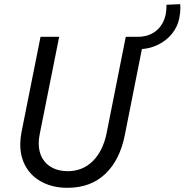

<svg xmlns="http://www.w3.org/2000/svg" viewBox="-20 -897 889 925"><path d="M77.6 -201.7Q77.6 -229 83.5 -259.8L175.3 -719.7H265.1L171.4 -251Q166.5 -228.5 166.5 -206.5Q166.5 -164.6 184.3 -134Q202.1 -103.5 233.9 -87.9Q265.6 -72.3 306.2 -72.3Q377.9 -72.3 427 -120.8Q476.1 -169.4 493.7 -255.9L585.9 -719.7H644Q696.3 -719.7 731.9 -748.3Q767.6 -776.9 778.3 -828.1Q782.2 -847.2 782.2 -874L848.1 -877Q849.1 -872.1 849.1 -860.4Q849.1 -835.4 843.3 -807.1Q835 -767.1 808.6 -734.6Q782.2 -702.1 744.1 -682.9Q706.1 -663.6 663.6 -660.6L581.5 -247.1Q557.6 -125.5 486.8 -58.8Q416 7.8 305.2 7.8Q237.8 7.8 186 -18.1Q134.3 -43.9 106 -91.3Q77.6 -138.7 77.6 -201.7Z"/></svg>

Font: Reddit Sans Chocolate
Style: Italic
Weight: 400
Italic angle: -11.25°
Designer: Stephen Hutchings
Version: Version 1.013